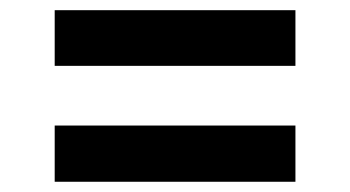

<svg xmlns="http://www.w3.org/2000/svg" viewBox="-20 -477 688 377"><path d="M87.4 -120.1V-230.5H560.1V-120.1ZM87.4 -347.7V-457H560.1V-347.7Z"/></svg>

Font: Inter Display Semi Bold
Style: Regular
Weight: 600
Designer: Rasmus Andersson
Foundry: rsms
Version: Version 4.000;git-37864ae